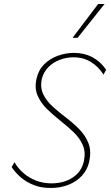

<svg xmlns="http://www.w3.org/2000/svg" viewBox="-20 -927 551 955"><path d="M231 8Q186 8 149.5 -6Q113 -20 85 -43.5Q57 -67 38 -96L52 -120Q70 -89 97.5 -65.5Q125 -42 160 -28.5Q195 -15 236 -15Q297 -15 341 -43.5Q385 -72 397 -124Q407 -171 391.5 -206Q376 -241 345 -270.5Q314 -300 278.5 -328Q243 -356 212.5 -386Q182 -416 166.5 -453Q151 -490 162 -537Q172 -580 200.5 -608Q229 -636 268.5 -650Q308 -664 348 -664Q399 -664 439.5 -642.5Q480 -621 508 -580L495 -556Q470 -595 432.5 -618.5Q395 -642 345 -642Q311 -642 277.5 -629.5Q244 -617 220.5 -593Q197 -569 188 -535Q179 -492 195 -458.5Q211 -425 242 -397Q273 -369 308.5 -342Q344 -315 374.5 -284Q405 -253 420 -214.5Q435 -176 424 -124Q415 -83 388 -53.5Q361 -24 321 -8Q281 8 231 8ZM341 -739 468 -907H500L366 -739Z"/></svg>

Font: Ysabeau Office Thin
Style: Italic
Weight: 250
Italic angle: -12°
Designer: Christian Thalmann (Catharsis Fonts)
Version: Version 2.001;gftools[0.9.30]; featfreeze: tnum,lnum,ss02